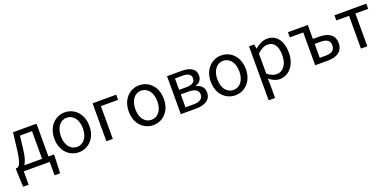

<svg xmlns="http://www.w3.org/2000/svg" viewBox="-2 -1455 5241 2581"><g transform="rotate(-20 2618.5 -164.0)"><path d="M110 0H481V192H560L569 -17V-74H490V-543H154L125 -302C103 -127 79 -91 48 -74H22V-17L31 192H110ZM145 -74C171 -112 193 -177 205 -285L226 -469H399V-74Z M897 13C1030 13 1148 -91 1148 -271C1148 -452 1030 -557 897 -557C764 -557 646 -452 646 -271C646 -91 764 13 897 13ZM897 -63C803 -63 740 -146 740 -271C740 -396 803 -480 897 -480C991 -480 1055 -396 1055 -271C1055 -146 991 -63 897 -63Z M1292 0H1384V-469H1630V-543H1292Z M1962 13C2095 13 2213 -91 2213 -271C2213 -452 2095 -557 1962 -557C1829 -557 1711 -452 1711 -271C1711 -91 1829 13 1962 13ZM1962 -63C1868 -63 1805 -146 1805 -271C1805 -396 1868 -480 1962 -480C2056 -480 2120 -396 2120 -271C2120 -146 2056 -63 1962 -63Z M2357 0H2575C2700 0 2789 -47 2789 -155C2789 -233 2737 -271 2675 -285V-289C2731 -306 2765 -345 2765 -405C2765 -504 2685 -543 2565 -543H2357ZM2447 -315V-478H2556C2641 -478 2676 -448 2676 -397C2676 -347 2640 -315 2550 -315ZM2447 -65V-250H2559C2651 -250 2699 -216 2699 -161C2699 -100 2655 -65 2564 -65Z M3135 13C3268 13 3386 -91 3386 -271C3386 -452 3268 -557 3135 -557C3002 -557 2884 -452 2884 -271C2884 -91 3002 13 3135 13ZM3135 -63C3041 -63 2978 -146 2978 -271C2978 -396 3041 -480 3135 -480C3229 -480 3293 -396 3293 -271C3293 -146 3229 -63 3135 -63Z M3530 229H3622V45L3619 -50C3668 -9 3720 13 3769 13C3893 13 4005 -94 4005 -280C4005 -448 3929 -557 3789 -557C3726 -557 3665 -521 3616 -480H3614L3605 -543H3530ZM3754 -64C3718 -64 3670 -78 3622 -120V-406C3674 -454 3721 -480 3766 -480C3870 -480 3910 -400 3910 -279C3910 -145 3844 -64 3754 -64Z M4279 0H4462C4590 0 4678 -53 4678 -173C4678 -291 4590 -343 4462 -343H4371V-543H4087V-469H4279ZM4371 -73V-272H4452C4544 -272 4588 -241 4588 -173C4588 -104 4544 -73 4452 -73Z M4934 0H5025V-469H5208V-543H4752V-469H4934Z"/></g></svg>

Font: Noto Sans Mono CJK SC
Style: Regular
Weight: 400
Designer: Ryoko NISHIZUKA 西塚涼子 (kana, bopomofo & ideographs); Paul D. Hunt (Latin, Greek & Cyrillic); Sandoll Communications 산돌커뮤니
Foundry: Adobe
Version: Version 2.004;hotconv 1.0.118;makeotfexe 2.5.65603